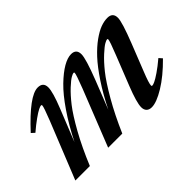

<svg xmlns="http://www.w3.org/2000/svg" viewBox="-77 -679 924 924"><g transform="rotate(-45 385.5 -217.0)"><path d="M27.3 0 144.5 -292Q170.4 -357.4 170.4 -368.2Q170.4 -372.6 166 -372.6Q160.6 -372.6 147.5 -366.2Q134.3 -359.9 109.1 -342Q84 -324.2 53.7 -298.3L37.1 -313.5Q158.2 -444.8 215.3 -444.8Q252.4 -444.8 252.4 -408.7Q252.4 -377 220.2 -296.9L154.8 -133.3Q194.3 -211.9 236.6 -273.4Q278.8 -335 316.4 -371.3Q354 -407.7 386 -426.3Q418 -444.8 442.4 -444.8Q478 -444.8 478 -408.7Q478 -378.4 438 -275.4L380.4 -128.9Q415.5 -199.7 452.9 -255.9Q490.2 -312 522.5 -346.7Q554.7 -381.3 586.4 -404.1Q618.2 -426.8 642.8 -435.8Q667.5 -444.8 689.5 -444.8Q726.1 -444.8 726.1 -408.7Q726.1 -379.4 685.1 -275.4L630.9 -138.2Q607.9 -81.1 607.9 -65.4Q607.9 -61 612.3 -61Q618.2 -61 630.6 -66.7Q643.1 -72.3 668.9 -89.8Q694.8 -107.4 726.6 -134.3L741.2 -117.7Q680.7 -56.2 625.2 -22.5Q569.8 11.2 537.1 11.2Q519.5 11.2 510 1.7Q500.5 -7.8 500.5 -25.4Q500.5 -56.6 532.7 -138.2L591.8 -287.6Q619.6 -356.9 619.6 -368.7Q619.6 -372.6 615.2 -372.6Q610.4 -372.6 596.9 -365.2Q583.5 -357.9 556.2 -333Q528.8 -308.1 498.3 -270Q467.8 -231.9 426.8 -160.9Q385.7 -89.8 346.7 0H250.5L364.3 -287.6Q391.6 -357.9 391.6 -368.7Q391.6 -372.6 387.2 -372.6Q382.3 -372.6 368.9 -365.2Q355.5 -357.9 328.6 -333Q301.8 -308.1 272 -270Q242.2 -231.9 202.6 -160.9Q163.1 -89.8 126 0Z"/></g></svg>

Font: Elstob SemiBold
Style: Italic
Weight: 600
Italic angle: -20°
Designer: Peter S. Baker
Version: Version 1.015